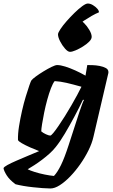

<svg xmlns="http://www.w3.org/2000/svg" viewBox="-86 -869 641 1089"><path d="M200 200Q182 200 156 198Q130 196 101.5 193Q73 190 47 185.5Q21 181 2 176Q-32 151 -48 125.5Q-64 100 -66 85Q-64 78 -44 67Q-24 56 6 43Q36 30 70.5 15.5Q105 1 136 -12Q112 -21 85 -33Q58 -45 38 -56.5Q18 -68 16 -75Q15 -110 22 -153.5Q29 -197 39 -241Q49 -285 60.5 -322.5Q72 -360 80.5 -384.5Q89 -409 92 -413Q98 -421 117 -435Q136 -449 160.5 -464Q185 -479 206.5 -489.5Q228 -500 238 -500Q257 -500 284 -491.5Q311 -483 341 -469.5Q371 -456 399 -440L409 -500Q419 -500 438.5 -499.5Q458 -499 479 -495Q500 -491 514.5 -483Q529 -475 529 -460Q529 -457 528.5 -454Q528 -451 527 -448L444 -93Q436 -57 416 -16.5Q396 24 369 62.5Q342 101 312 132Q282 163 253 181.5Q224 200 200 200ZM220 129Q240 108 260 67Q280 26 303 -45L364 -233Q373 -259 379.5 -277Q386 -295 390 -301L385 -304Q363 -258 336 -207.5Q309 -157 282 -111.5Q255 -66 230 -35Q215 -16 195 2Q175 20 152.5 37Q130 54 109 67.5Q88 81 71 91Q84 98 111 106.5Q138 115 168 121Q198 127 220 129ZM199 -100Q204 -100 216.5 -115Q229 -130 246 -155Q263 -180 282 -210Q301 -240 319 -271.5Q337 -303 352 -330.5Q367 -358 376 -377Q326 -391 291.5 -399Q257 -407 224 -409Q214 -397 203 -368.5Q192 -340 182 -303.5Q172 -267 164.5 -230Q157 -193 152.5 -164.5Q148 -136 148 -124Q158 -115 174.5 -107.5Q191 -100 199 -100ZM311 -575Q299 -575 283 -593Q267 -611 255 -634.5Q243 -658 243 -674Q243 -683 256.5 -703.5Q270 -724 291.5 -748.5Q313 -773 336.5 -796Q360 -819 380.5 -834Q401 -849 412 -849Q426 -849 441 -840Q456 -831 466 -819.5Q476 -808 475 -799Q457 -792 433.5 -778.5Q410 -765 390.5 -752Q371 -739 365 -731V-753Q375 -754 391 -738Q407 -722 420.5 -699.5Q434 -677 434 -660Q434 -647 419.5 -632.5Q405 -618 384 -605Q363 -592 343 -583.5Q323 -575 311 -575Z"/></svg>

Font: Texturina 12pt Black
Style: Italic
Weight: 900
Italic angle: -11°
Designer: Guillermo Torres Carreño
Foundry: Omnibus-Type
Version: Version 1.002